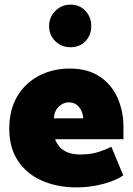

<svg xmlns="http://www.w3.org/2000/svg" viewBox="-20 -798 573 829"><path d="M513 -197V-250Q513 -318 487.5 -375.5Q462 -433 410.5 -467.5Q359 -502 281 -502Q208 -502 148.5 -471Q89 -440 54.5 -382Q20 -324 20 -242Q20 -160 57.5 -103.5Q95 -47 161 -18Q227 11 310 11Q351 11 390 4Q429 -3 461 -15Q493 -27 512 -41L461 -164Q439 -153 405.5 -142Q372 -131 328 -131Q297 -131 275 -139Q253 -147 239 -162Q225 -177 218 -197ZM213 -287Q213 -306 221.5 -321.5Q230 -337 245 -346.5Q260 -356 276 -356Q299 -356 312.5 -344.5Q326 -333 332.5 -317Q339 -301 339 -287ZM284 -594Q324 -594 349 -620Q374 -646 374 -686Q374 -724 349 -751Q324 -778 284 -778Q246 -778 219 -751Q192 -724 192 -686Q192 -646 219 -620Q246 -594 284 -594Z"/></svg>

Font: Catamaran Black
Style: Regular
Weight: 900
Designer: Pria Ravichandran
Version: Version 2.000